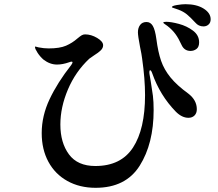

<svg xmlns="http://www.w3.org/2000/svg" viewBox="-20 -871 1040 916"><path d="M985 -779Q985 -763 975 -754Q965 -745 951 -745Q927 -745 912 -763Q888 -789 871.5 -802.5Q855 -816 831 -825Q821 -829 810.5 -832Q800 -835 800 -837Q800 -843 824 -847Q848 -851 865 -851Q918 -851 951.5 -830Q985 -809 985 -779ZM930 -669Q930 -647 917.5 -637.5Q905 -628 889 -628Q859 -628 846 -657Q832 -688 817 -708.5Q802 -729 779 -747Q772 -752 765.5 -756.5Q759 -761 759 -763Q759 -767 773 -767Q796 -767 833.5 -757Q871 -747 900.5 -725Q930 -703 930 -669ZM919 -350Q919 -331 908 -320Q897 -309 879 -309Q848 -309 819 -338Q743 -416 706 -522Q701 -536 696 -536Q694 -536 693 -531.5Q692 -527 693 -519L699 -484Q706 -442 709.5 -414Q713 -386 713 -346Q713 -186 646.5 -80.5Q580 25 436 25Q360 25 301.5 -7.5Q243 -40 211 -99Q179 -158 179 -236Q179 -318 216.5 -397.5Q254 -477 320 -561Q326 -570 326 -573Q326 -577 322 -577Q318 -577 310 -574Q279 -563 252 -563Q218 -563 187 -587Q171 -601 159 -619.5Q147 -638 147 -646Q147 -649 149 -649Q151 -649 154.5 -647.5Q158 -646 164 -645Q189 -640 212 -640Q265 -640 295 -653Q325 -666 350 -688Q362 -698 369.5 -702.5Q377 -707 386 -707Q415 -707 443.5 -690Q472 -673 472 -655Q472 -642 461 -631Q450 -620 429 -607Q408 -593 406 -591Q340 -529 304 -444Q268 -359 268 -277Q268 -190 309 -134.5Q350 -79 435 -79Q557 -79 614.5 -167Q672 -255 672 -417Q672 -494 658 -592Q656 -610 648 -648Q638 -700 638 -717Q638 -738 648.5 -752Q659 -766 679 -766Q698 -766 709 -747.5Q720 -729 726 -685Q734 -623 748.5 -581Q763 -539 793.5 -501.5Q824 -464 879 -424Q919 -393 919 -350Z"/></svg>

Font: Shippori Mincho B1
Style: Bold
Weight: 700
Designer: FONTDASU
Foundry: FONTDASU / Google Inc. / but / Adobe
Version: Version 3.110; ttfautohint (v1.8.3)